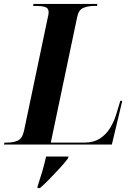

<svg xmlns="http://www.w3.org/2000/svg" viewBox="-50 -734 672 975"><path d="M-30 0 -27 -10H-10Q17 -10 40 -20Q63 -30 72 -70L191 -637Q197 -659 197 -672Q197 -693 179 -698.5Q161 -704 132 -704H118L120 -714H444L443 -704H429Q398 -704 373.5 -694Q349 -684 342 -648L208 -10H381Q425 -10 456.5 -30Q488 -50 508.5 -83Q529 -116 541 -156L561 -222H571L518 0ZM141 212Q153 176 164.5 137Q176 98 184 61H298L295 71Q280 91 254 119.5Q228 148 201 175.5Q174 203 153 221H140Z"/></svg>

Font: Noto Serif Display SemiCondensed
Style: Bold Italic
Weight: 700
Width: 4
Italic angle: -12°
Designer: Monotype Design Team
Foundry: Monotype Imaging Inc.
Version: Version 2.009